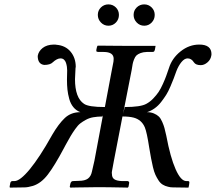

<svg xmlns="http://www.w3.org/2000/svg" viewBox="-20 -854 984 875"><path d="M26.9 -20Q28.8 -28.8 37.1 -28.8H45.9Q71.3 -28.8 116 -83Q160.6 -137.2 215.8 -235.8Q215.8 -236.3 216.3 -236.8Q216.8 -237.3 216.8 -237.8Q247.6 -290.5 275.9 -316.7Q304.2 -342.8 346.2 -342.8Q327.1 -350.1 314.5 -365.5Q301.8 -380.9 295.7 -402.8Q289.6 -424.8 287.4 -445.3Q285.2 -465.8 285.2 -491.2Q285.2 -520 286.1 -533.2Q286.1 -541.5 284.9 -549.8Q283.7 -558.1 280.8 -567.4Q277.8 -576.7 271.5 -582.3Q265.1 -587.9 255.9 -587.9Q239.7 -587.9 220.2 -569.8Q208.5 -558.1 181.2 -558.1Q151.9 -562 151.9 -599.1Q155.3 -620.1 174.3 -635.3Q193.4 -650.4 225.1 -650.9Q233.9 -650.9 237.8 -649.9Q278.3 -646.5 301.8 -618.4Q325.2 -590.3 325.2 -548.8Q324.2 -546.9 324.2 -543.9Q321.8 -503.4 321.8 -493.2Q321.8 -408.2 362.8 -380.9Q383.3 -366.2 458 -366.2L487.8 -524.9Q489.3 -532.7 492.4 -548.8Q495.6 -564.9 497.1 -573.2Q498 -578.1 498 -585.9Q498 -617.2 452.1 -617.2H426.8Q425.8 -617.2 419.9 -619.1Q418.9 -621.1 418.9 -626Q420.9 -637.7 423.8 -645L426.8 -646Q428.7 -646 453.1 -645.8Q477.5 -645.5 508.1 -645.3Q538.6 -645 555.2 -645H689Q689 -642.6 686 -627.9Q686 -626 685.1 -625L682.1 -619.1Q678.2 -617.2 673.8 -617.2H648.9Q632.3 -616.7 620.4 -612.1Q608.4 -607.4 602.1 -601.6Q595.7 -595.7 590.8 -583Q585.9 -570.3 584.5 -561.8Q583 -553.2 580.1 -535.2L541 -335.9Q542.5 -340.8 544.9 -351.1Q547.4 -361.3 548.8 -366.2Q621.1 -366.2 647 -380.9Q664.1 -390.1 678.7 -405.5Q693.4 -420.9 702.9 -435.1Q712.4 -449.2 722.7 -472.2Q732.9 -495.1 737.3 -507.6Q741.7 -520 750 -543.9Q763.7 -588.4 802.7 -619.6Q841.8 -650.9 888.2 -650.9Q943.8 -650.9 943.8 -606.9Q943.8 -603 942.9 -600.1Q939.9 -582 925.3 -569.6Q910.6 -557.1 895 -557.1Q872.1 -557.1 863.8 -569.8Q852.5 -587.9 835 -587.9Q820.8 -587.9 807.1 -571.3Q793.5 -554.7 784.2 -530.8Q776.4 -508.8 771.5 -496.1Q766.6 -483.4 756.8 -460.2Q747.1 -437 737.3 -421.6Q727.5 -406.2 714.4 -389.2Q701.2 -372.1 684.8 -360.4Q668.5 -348.6 649.9 -342.8Q668 -342.8 681.6 -336.9Q695.3 -331.1 703.9 -322.8Q712.4 -314.5 719.2 -298.8Q726.1 -283.2 729.5 -270.5Q732.9 -257.8 737.8 -235.8Q756.3 -136.7 780.3 -82.8Q804.2 -28.8 829.1 -28.8H836.9Q839.8 -28.8 841.8 -26.9Q843.8 -24.4 842.8 -21Q842.8 -15.1 841.8 -12.2Q841.3 -10.3 840.8 -6.8Q840.3 -3.4 839.8 -2Q839.8 -1.5 839.4 -0.5Q838.9 0.5 838.9 1L768.1 0Q756.3 0 746.1 -2.9Q732.4 -5.9 721.4 -12.7Q710.4 -19.5 702.4 -32Q694.3 -44.4 688.2 -57.6Q682.1 -70.8 677 -92.5Q671.9 -114.3 668.5 -132.6Q665 -150.9 660.2 -180.2Q649.4 -251 640.1 -273.4Q625.5 -308.1 589.4 -317.9Q568.8 -323.2 538.1 -323.2L499 -121.1Q497.6 -112.8 494.6 -97.2Q491.7 -81.5 490.2 -73.2Q488.8 -66.4 490.2 -60.1Q490.2 -44.4 501 -37.1Q511.7 -29.8 535.2 -28.8H561Q564 -28.8 565.9 -26.9Q568.8 -25.4 568.8 -21Q565.9 -6.3 565.9 -3.9Q564 0 563 1Q562.5 1 538.6 0.5Q514.6 0 483.4 -0.5Q452.1 -1 433.1 -1H431.2Q420.4 -1 403.1 -0.7Q385.7 -0.5 368.7 -0.2Q351.6 0 336.4 0.2Q321.3 0.5 311.3 0.7Q301.3 1 300.8 1Q299.3 0.5 297.9 -2.9Q298.3 -6.3 299.8 -12.9Q301.3 -19.5 301.8 -21Q304.7 -25.4 306.2 -26.9Q310.1 -28.8 313 -28.8L338.9 -29.8Q366.7 -29.8 380.6 -40Q394.5 -50.3 398.9 -71.8Q398.9 -72.8 410.2 -121.1L449.2 -329.1Q449.2 -328.1 448 -326.2Q446.8 -324.2 446.8 -323.2Q422.9 -322.8 404.8 -319.6Q386.7 -316.4 371.6 -308.1Q356.4 -299.8 345.7 -291.5Q335 -283.2 322.8 -265.9Q310.5 -248.5 302 -234.1Q293.5 -219.7 278.8 -192.9Q276.9 -188 271 -178.2Q229 -99.1 198.2 -58.8Q167.5 -18.6 129.9 -6.8Q106.9 0 90.8 0L24.9 1Q23.9 -1 23.9 -3.9ZM685.1 -786.1Q685.1 -765.6 671.1 -751.2Q657.2 -736.8 637.2 -736.8Q617.2 -736.8 603 -751.5Q588.9 -766.1 588.9 -786.1Q588.9 -806.2 603 -820.1Q617.2 -834 637.2 -834Q657.2 -834 671.1 -820.1Q685.1 -806.2 685.1 -786.1ZM522 -786.1Q522 -765.6 508.1 -751.2Q494.1 -736.8 474.1 -736.8Q454.1 -736.8 439.9 -751.5Q425.8 -766.1 425.8 -786.1Q425.8 -806.2 439.9 -820.1Q454.1 -834 474.1 -834Q494.1 -834 508.1 -820.1Q522 -806.2 522 -786.1Z"/></svg>

Font: Common Serif News
Style: Italic
Weight: 450
Italic angle: -12°
Designer: Philipp H. Poll, Khaled Hosny
Foundry: Stefan Peev, Context Ltd.
Version: Version 1.026